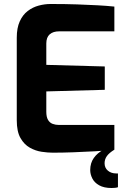

<svg xmlns="http://www.w3.org/2000/svg" viewBox="-20 -760 637 962"><path d="M244 5Q220 5 189 0.5Q158 -4 129.5 -20Q101 -36 82.5 -68.5Q64 -101 64 -158V-571Q64 -620 79 -653Q94 -686 119 -705Q144 -724 174 -732Q204 -740 233 -740Q308 -740 365.5 -738Q423 -736 469 -733.5Q515 -731 553 -727V-603H277Q246 -603 229 -588Q212 -573 212 -542V-435L505 -427V-310L212 -302V-200Q212 -174 220.5 -159.5Q229 -145 243.5 -139.5Q258 -134 274 -134H553V-10Q509 -5 455.5 -2Q402 1 347.5 3Q293 5 244 5ZM539 182Q501 182 477 168.5Q453 155 442.5 134Q432 113 432 92Q432 57 450 31.5Q468 6 499 -10H553Q527 6 515.5 22Q504 38 504 58Q504 81 520.5 95Q537 109 562 109H571V178Q566 180 557.5 181Q549 182 539 182Z"/></svg>

Font: Exo Thin
Style: Bold
Weight: 700
Version: Version 2.000